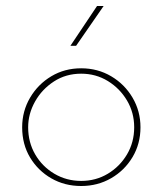

<svg xmlns="http://www.w3.org/2000/svg" viewBox="-20 -615 543 641"><path d="M54 -190Q54 -244 80.5 -289Q107 -334 151.5 -360.5Q196 -387 251 -387Q306 -387 351 -360.5Q396 -334 422.5 -289Q449 -244 449 -190Q449 -135 422.5 -90.5Q396 -46 351 -20Q306 6 251 6Q196 6 151.5 -19.5Q107 -45 80.5 -89Q54 -133 54 -190ZM74 -190Q74 -140 97.5 -99.5Q121 -59 161.5 -35Q202 -11 251 -11Q300 -11 340 -35Q380 -59 404 -99.5Q428 -140 428 -190Q428 -239 404 -279.5Q380 -320 340 -344.5Q300 -369 251 -369Q200 -369 160 -343Q120 -317 97 -276Q74 -235 74 -190ZM326 -595 234 -462H215L304 -595Z"/></svg>

Font: Josefin Sans Thin Thin
Style: Regular
Weight: 250
Version: Version 2.001